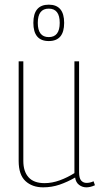

<svg xmlns="http://www.w3.org/2000/svg" viewBox="-20 -793 429 823"><path d="M165 10Q118 10 89 -17Q60 -44 60 -103V-530H80V-103Q80 -58 102.5 -33Q125 -8 171 -8Q203 -8 236 -20Q269 -32 299 -51V-530H319V-55Q319 -29 328 -19Q337 -9 351 -9Q366 -9 381 -16L387 1Q376 6 367 8Q358 10 350 10Q333 10 319 -0.5Q305 -11 302 -32Q269 -13 235.5 -1.5Q202 10 165 10ZM189 -617Q123 -617 123 -695Q123 -773 189 -773Q255 -773 255 -695Q255 -617 189 -617ZM189 -634Q236 -634 236 -695Q236 -756 189 -756Q142 -756 142 -695Q142 -634 189 -634Z"/></svg>

Font: Georama SemiCondensed Thin
Style: Regular
Weight: 100
Width: 4
Designer: Jean-Baptiste Levee
Foundry: Production Type
Version: Version 1.000